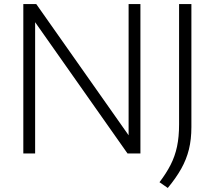

<svg xmlns="http://www.w3.org/2000/svg" viewBox="-20 -760 1064 951"><path d="M95.5 0V-740H159.5L617 -90V-740H675.5V0H611.5L154 -650V0ZM811 171 770 142.5Q803.5 98.5 825 56.5Q846.5 14.5 856.8 -33.8Q867 -82 867 -144V-740H928V-130.5Q928 -70 915.8 -20.2Q903.5 29.5 877.8 75.5Q852 121.5 811 171Z"/></svg>

Font: Encode Sans SemiExpanded SemiExpanded Light
Style: Regular
Weight: 300
Width: 6
Designer: Multiple Designers
Foundry: Impallari Type
Version: Version 3.000; ttfautohint (v1.8.3) -l 8 -r 50 -G 200 -x 14 